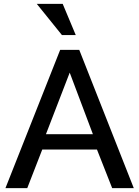

<svg xmlns="http://www.w3.org/2000/svg" viewBox="-20 -966 716 986"><path d="M289 -710H387L667 0H556L478 -198H197L120 0H8ZM457 -277 338 -593 216 -277ZM302 -946 369 -786H298L169 -946Z"/></svg>

Font: Rising Sun Medium
Style: Regular
Weight: 500
Designer: Matt McInerney, Pablo Impallari, Rodrigo Fuenzalida (Raleway font), Stephen Hutchings (Greek), Cristiano Sobral (main ch
Foundry: The Rising Sun Project Authors
Version: Version 4.327; ttfautohint (v1.8.4.7-5d5b-dirty)